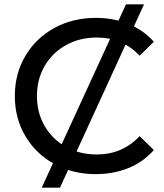

<svg xmlns="http://www.w3.org/2000/svg" viewBox="-20 -790 753 880"><path d="M557.3 -770H640.1L255 70H171.3ZM47.9 -350Q47.9 -451.7 96.1 -533.5Q144.4 -615.3 229 -661.7Q313.6 -708.1 418.9 -708.1Q501 -708.1 569.4 -680.1Q637.7 -652 685.1 -598.6L620 -534.9Q541.4 -618 423.1 -618Q345.3 -618 282.8 -583.4Q220.3 -548.9 184.8 -487.8Q149.3 -426.7 149.3 -350Q149.3 -273.3 184.8 -212.2Q220.3 -151.1 282.8 -116.6Q345.3 -82 423.1 -82Q541.3 -82 620 -166.1L685.1 -102.4Q637.7 -48.1 569.3 -20Q500.9 8.1 418 8.1Q313.6 8.1 229 -38.3Q144.4 -84.7 96.1 -166.5Q47.9 -248.3 47.9 -350Z"/></svg>

Font: iiserrat Thin
Style: Regular
Weight: 100
Designer: Akira Ohta
Foundry: Akira Ohta
Version: Version 1.200;Glyphs 3.3.1 (3343)